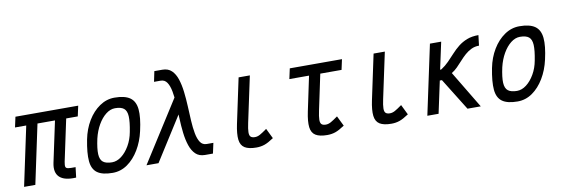

<svg xmlns="http://www.w3.org/2000/svg" viewBox="-57 -1234 4915 1681"><g transform="rotate(-10 2400.0 -393.0)"><path d="M513 -1Q410 5 366 -36.5Q322 -78 340 -163L437 -618H640L620 -526H62L82 -618H640L620 -526H517L438 -155Q432 -124 435.5 -110.5Q439 -97 459.5 -94Q480 -91 524 -92ZM50 0 176 -593H276L150 0Z M836 14Q745 14 700 -18.5Q655 -51 648.5 -123Q642 -195 665 -313Q683 -404 726.5 -476Q770 -548 831.5 -590Q893 -632 964 -632Q1055 -632 1101.5 -599.5Q1148 -567 1155 -495Q1162 -423 1135 -305Q1115 -215 1071.5 -142.5Q1028 -70 968 -28Q908 14 836 14ZM847 -78Q890 -78 930.5 -109Q971 -140 1002 -193.5Q1033 -247 1045 -313Q1062 -400 1059.5 -449.5Q1057 -499 1031.5 -519.5Q1006 -540 953 -540Q911 -540 871.5 -509Q832 -478 801.5 -425Q771 -372 755 -305Q736 -218 738.5 -168.5Q741 -119 767.5 -98.5Q794 -78 847 -78Z M1659 0Q1607 0 1576 -30Q1545 -60 1528 -110.5Q1511 -161 1503.5 -224Q1496 -287 1493.5 -354Q1491 -421 1487.5 -484Q1484 -547 1474.5 -597.5Q1465 -648 1445 -678Q1425 -708 1389 -708H1330L1349 -800H1420Q1471 -800 1502 -770Q1533 -740 1549.5 -689.5Q1566 -639 1573.5 -576Q1581 -513 1584 -446Q1587 -379 1590.5 -316Q1594 -253 1603.5 -202.5Q1613 -152 1633 -122Q1653 -92 1690 -92H1749L1729 0ZM1138 0 1528 -613 1543 -470 1245 0Z M2114 14Q2046 14 2010.5 -8Q1975 -30 1969 -81Q1963 -132 1981 -218L2066 -618H2166L2079 -210Q2068 -159 2067.5 -130Q2067 -101 2079 -89.5Q2091 -78 2117 -78Q2139 -78 2162 -90.5Q2185 -103 2225 -132L2269 -42Q2220 -9 2186.5 2.5Q2153 14 2114 14Z M2744 14Q2676 14 2640.5 -8Q2605 -30 2599 -81Q2593 -132 2611 -218L2689 -588H2789L2709 -210Q2698 -159 2697.5 -130Q2697 -101 2709 -89.5Q2721 -78 2747 -78Q2769 -78 2792 -90.5Q2815 -103 2855 -132L2899 -42Q2850 -9 2816.5 2.5Q2783 14 2744 14ZM2501 -526 2521 -618H2985L2965 -526Z M3314 14Q3246 14 3210.5 -8Q3175 -30 3169 -81Q3163 -132 3181 -218L3266 -618H3366L3279 -210Q3268 -159 3267.5 -130Q3267 -101 3279 -89.5Q3291 -78 3317 -78Q3339 -78 3362 -90.5Q3385 -103 3425 -132L3469 -42Q3420 -9 3386.5 2.5Q3353 14 3314 14Z M3635 0 3767 -618H3867L3815 -377L3827 -379Q3864 -403 3894.5 -434Q3925 -465 3954.5 -497.5Q3984 -530 4018 -557Q4052 -584 4095.5 -601Q4139 -618 4198 -618L4187 -526Q4149 -526 4118 -511Q4087 -496 4061 -473Q4035 -450 4011 -423Q3987 -396 3962.5 -371.5Q3938 -347 3911 -331L4110 0H3992L3815 -285H3796L3735 0Z M4436 14Q4345 14 4300 -18.5Q4255 -51 4248.5 -123Q4242 -195 4265 -313Q4283 -404 4326.5 -476Q4370 -548 4431.5 -590Q4493 -632 4564 -632Q4655 -632 4701.5 -599.5Q4748 -567 4755 -495Q4762 -423 4735 -305Q4715 -215 4671.5 -142.5Q4628 -70 4568 -28Q4508 14 4436 14ZM4447 -78Q4490 -78 4530.5 -109Q4571 -140 4602 -193.5Q4633 -247 4645 -313Q4662 -400 4659.5 -449.5Q4657 -499 4631.5 -519.5Q4606 -540 4553 -540Q4511 -540 4471.5 -509Q4432 -478 4401.5 -425Q4371 -372 4355 -305Q4336 -218 4338.5 -168.5Q4341 -119 4367.5 -98.5Q4394 -78 4447 -78Z"/></g></svg>

Font: Victor Mono Thin
Style: Italic
Weight: 100
Italic angle: -12°
Monospace: yes
Designer: Rune Bjørnerås
Version: Version 1.561;gftools[0.9.30]